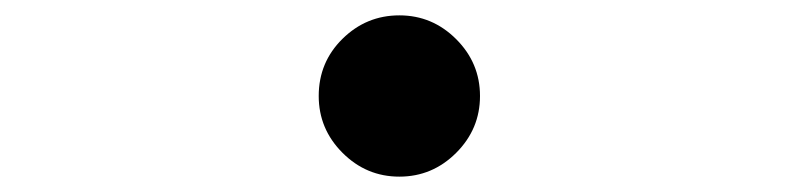

<svg xmlns="http://www.w3.org/2000/svg" viewBox="-20 -505 1040 250"><path d="M395 -380Q395 -424 426 -454.5Q457 -485 500 -485Q543 -485 574 -454Q605 -423 605 -380Q605 -337 574 -306Q543 -275 500 -275Q457 -275 426 -306Q395 -337 395 -380Z"/></svg>

Font: Shippori Gothic B2 Bold
Style: Regular
Weight: 700
Designer: FONTDASU
Foundry: FONTDASU / Google Inc. / but / Adobe
Version: Version 1.130